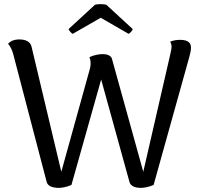

<svg xmlns="http://www.w3.org/2000/svg" viewBox="-20 -898 969 930"><path d="M495 -875C483 -879 452 -879 440 -875L312 -757C314 -751 325 -737 332 -734L468 -812L603 -734C610 -737 622 -751 623 -757ZM852 -705C830 -705 817 -701 804 -696C808 -690 811 -682 811 -671C811 -660 807 -647 805 -636L674 -66L522 -614C517 -629 499 -636 477 -636C458 -636 431 -630 413 -621C418 -610 422 -593 416 -567L277 -66L133 -671C128 -695 106 -707 74 -707C45 -707 29 -697 19 -686C31 -673 40 -652 44 -636L206 -17C211 3 233 12 266 12C280 12 302 8 326 -2L470 -513L607 -17C612 3 634 12 662 12C678 12 700 8 724 -2L895 -615C900 -633 905 -652 905 -665C906 -692 889 -705 852 -705Z"/></svg>

Font: Arima Koshi Medium
Style: Regular
Weight: 500
Designer: Joana Correia and Natanael Gama
Foundry: NDISCOVER
Version: Version 1.019;PS 001.019;hotconv 1.0.88;makeotf.lib2.5.64775